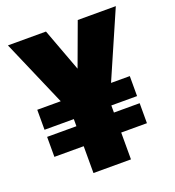

<svg xmlns="http://www.w3.org/2000/svg" viewBox="-132 -831 852 936"><g transform="rotate(-20 294.0 -363.5)"><path d="M211.6 -727.3 294.4 -504.6 376.4 -727.3H573.9L424 -383.5H521.3V-279.8H387.8V-242.9H521.3V-139.2H387.8V0H193.2V-139.2H41.2V-242.9H193.2V-279.8H41.2V-383.5H163L14.2 -727.3Z"/></g></svg>

Font: Karasuma Gothic
Style: Black
Weight: 900
Designer: Rasmus Andersson / Ryoko Nishizuka
Foundry: Genbu
Version: Version 1.00